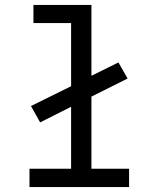

<svg xmlns="http://www.w3.org/2000/svg" viewBox="-20 -755 640 775"><path d="M99 0V-74H267V-324L142 -261L105 -327L267 -407V-662H115V-735H349V-449L458 -503L495 -438L349 -365V-74H501V0Z"/></svg>

Font: Iosevka Curly Slab Extended
Style: Regular
Weight: 400
Width: 7
Monospace: yes
Designer: Belleve Invis
Foundry: Belleve Invis
Version: Version 11.1.0; ttfautohint (v1.8.3)